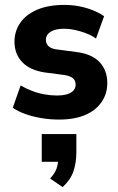

<svg xmlns="http://www.w3.org/2000/svg" viewBox="-20 -476 481 782"><path d="M220 11Q184 11 148.5 5Q113 -1 83.5 -11.5Q54 -22 32 -37L64 -128Q86 -115 111 -105.5Q136 -96 162 -91.5Q188 -87 212 -87Q250 -87 269 -99Q288 -111 288 -131Q288 -148 277.5 -157Q267 -166 245 -170L162 -181Q102 -190 70.5 -223Q39 -256 39 -306Q39 -349 62.5 -383Q86 -417 131.5 -436.5Q177 -456 242 -456Q273 -456 302 -450.5Q331 -445 357.5 -434.5Q384 -424 404 -410L371 -319Q353 -332 330.5 -340.5Q308 -349 285.5 -354Q263 -359 242 -359Q205 -359 186 -346.5Q167 -334 167 -314Q167 -298 177.5 -288Q188 -278 209 -275L292 -264Q355 -256 386 -222.5Q417 -189 417 -138Q417 -94 393.5 -60Q370 -26 326.5 -7.5Q283 11 220 11ZM235 286 184 251Q203 231 210 211.5Q217 192 217 168L246 183H150V70H291V143Q291 187 279 222Q267 257 235 286Z"/></svg>

Font: Nunito Sans 12pt ExtraLight
Style: Weight 830 Width 84 Optical size 12.0 YTLC 445
Weight: 830
Width: 4
Designer: Vernon Adams
Foundry: Vernon Adams
Version: Version 3.101;gftools[0.9.27]